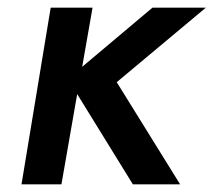

<svg xmlns="http://www.w3.org/2000/svg" viewBox="-20 -480 556 500"><path d="M112 -460 36 0H140L181 -235L326 0H449L284 -266L516 -460H377L194 -306L221 -460Z"/></svg>

Font: Jost Medium
Style: Italic
Weight: 500
Italic angle: -5°
Version: Version 3.710